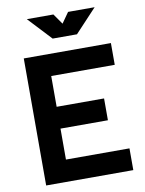

<svg xmlns="http://www.w3.org/2000/svg" viewBox="-97 -965 779 1032"><g transform="rotate(-10 293.0 -449.0)"><path d="M69.8 0V-693.4H545.4V-574.7H198.7V-406.7H457.5V-287.6H198.7V-118.7H545.4V0ZM241.2 -771.5 122.6 -898.4H267.6L307.6 -841.3L347.7 -898.4H492.7L374 -771.5Z"/></g></svg>

Font: Cascadia Mono PL
Style: Bold
Weight: 700
Monospace: yes
Designer: Aaron Bell
Foundry: Saja Typeworks
Version: Version 2404.023; ttfautohint (v1.8.4)